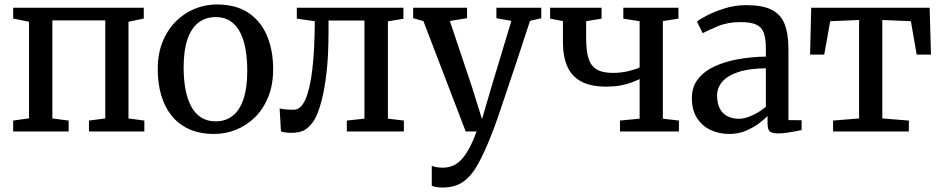

<svg xmlns="http://www.w3.org/2000/svg" viewBox="-20 -589 4222 860"><path d="M39 0V-49L110 -59V-491.5L39 -506V-554.5H624V-506L555.5 -491.5V-58.5L626.5 -49V0H378.5V-49L451.5 -58.5V-497.5H214.5V-58.5L287.5 -49V0Z M686.5 -278.5Q686.5 -349 708.8 -403Q731 -457 768.5 -494Q806 -531 853.2 -550Q900.5 -569 950.5 -569Q1038 -569 1094 -530.8Q1150 -492.5 1176.8 -427Q1203.5 -361.5 1203.5 -279.5Q1203.5 -209 1181.5 -154.8Q1159.5 -100.5 1121.8 -63.5Q1084 -26.5 1037 -7.8Q990 11 939.5 11Q874 11 826.2 -11Q778.5 -33 747.5 -72.2Q716.5 -111.5 701.5 -164.5Q686.5 -217.5 686.5 -278.5ZM946 -45.5Q991 -45.5 1022.5 -70.5Q1054 -95.5 1070.8 -145.8Q1087.5 -196 1087.5 -271.5Q1087.5 -323 1080 -367Q1072.5 -411 1055.8 -443.8Q1039 -476.5 1012 -494.5Q985 -512.5 946 -512.5Q900.5 -512.5 868.5 -487.5Q836.5 -462.5 819.5 -412.5Q802.5 -362.5 802.5 -286.5Q802.5 -234.5 810.5 -190.5Q818.5 -146.5 835.5 -114Q852.5 -81.5 880 -63.5Q907.5 -45.5 946 -45.5Z M1285 6Q1269.5 6 1257.5 4Q1245.5 2 1238.5 -0.5L1232.5 -103Q1243 -100.5 1260 -99Q1277 -97.5 1296.5 -97.5Q1327.5 -97.5 1348 -143.8Q1368.5 -190 1379 -278.5Q1389.5 -367 1390 -494L1309.5 -505.5V-554.5H1787V-505L1717.5 -493.5V-57.5L1789 -49V0H1533.5V-49L1612.5 -57.5V-497H1451.5V-448Q1451.5 -340.5 1442.8 -265.5Q1434 -190.5 1421.5 -142.5Q1409 -94.5 1396.5 -68Q1382 -37 1357 -15.5Q1332 6 1285 6Z M1963 251Q1948 251 1934.8 248.8Q1921.5 246.5 1914 243V153.5Q1920.5 157 1934.5 159.5Q1948.5 162 1963.5 162Q1984 162 2003.5 155.2Q2023 148.5 2041.5 131Q2060 113.5 2078.2 81.8Q2096.5 50 2114.5 0H2066L1876.5 -494.5L1830.5 -507.5V-554.5H2072V-507.5L1995 -495L2094 -199.5L2139 -55.5L2181.5 -200.5L2270.5 -495.5L2203.5 -507.5V-554.5H2404.5V-507.5L2354 -495.5Q2323.5 -401.5 2298.2 -325.5Q2273 -249.5 2253 -190.5Q2233 -131.5 2218.8 -89.2Q2204.5 -47 2195 -21Q2185.5 5 2181 15Q2151 91.5 2122.2 144.2Q2093.5 197 2056.2 224Q2019 251 1963 251Z M2757 0V-49L2845 -57.5V-235Q2828.5 -227 2807 -219Q2785.5 -211 2758.2 -206Q2731 -201 2696 -201Q2627 -201 2584.2 -223.5Q2541.5 -246 2521.5 -290.5Q2501.5 -335 2501.5 -400.5V-494.5L2444 -505.5V-554.5H2674.5V-505.5L2605.5 -494V-415Q2605.5 -361 2616 -327.5Q2626.5 -294 2652.2 -278.2Q2678 -262.5 2725.5 -262.5Q2763 -262.5 2795.2 -270.5Q2827.5 -278.5 2845 -287V-494L2772 -505.5V-554.5H3019V-505.5L2949 -494.5V-57.5L3021 -49V0Z M3246.5 11Q3201.5 11 3163.5 -6.5Q3125.5 -24 3102.2 -59.8Q3079 -95.5 3079 -149.5Q3079 -200 3106.5 -235Q3134 -270 3181 -291.8Q3228 -313.5 3287.2 -324Q3346.5 -334.5 3410.5 -335.5V-371Q3410.5 -416 3401 -442Q3391.5 -468 3367 -479Q3342.5 -490 3297 -490Q3239 -490 3195.2 -471.5Q3151.5 -453 3127.5 -440.5L3102 -492Q3112 -501.5 3145.2 -519Q3178.5 -536.5 3225.2 -551.2Q3272 -566 3323.5 -566Q3394 -566 3435 -546Q3476 -526 3493.8 -482.5Q3511.5 -439 3511.5 -370V-51L3570.5 -50.5V-6.5Q3559.5 -4 3541.2 -0.5Q3523 3 3503 5.8Q3483 8.5 3466 8.5Q3439.5 8.5 3428.8 0.5Q3418 -7.5 3418 -37V-69Q3405.5 -56.5 3381 -37.5Q3356.5 -18.5 3322.2 -3.8Q3288 11 3246.5 11ZM3290 -57Q3317 -57 3350.8 -72.8Q3384.5 -88.5 3410.5 -111V-283Q3336 -282.5 3287.5 -266.5Q3239 -250.5 3215.5 -223.2Q3192 -196 3192 -161.5Q3192 -124.5 3204.8 -101.5Q3217.5 -78.5 3239.8 -67.8Q3262 -57 3290 -57Z M3711.5 0V-49L3828 -58.5V-499.5L3698.5 -494L3672 -344.5H3608.5L3613.5 -554.5H4144L4150 -344.5H4086L4060 -494L3932 -499.5V-58.5L4051 -49V0Z"/></svg>

Font: Merriweather 20pt
Style: Regular
Weight: 400
Version: Version 2.100